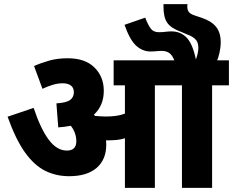

<svg xmlns="http://www.w3.org/2000/svg" viewBox="-20 -916 1136 936"><path d="M498 -211Q498 -138 451 -97.5Q404 -57 317 -57Q254 -57 201 -83Q148 -109 102.5 -172Q57 -235 17 -347L144 -390Q178 -288 217.5 -235Q257 -182 306 -182Q352 -182 352 -227Q352 -269 325 -303Q296 -297 264 -295L255 -412Q303 -415 321.5 -428.5Q340 -442 340 -466Q340 -489 325 -499.5Q310 -510 286 -510Q262 -510 237 -502.5Q212 -495 187 -483L146 -594Q179 -609 219.5 -620.5Q260 -632 310 -632Q395 -632 440.5 -587Q486 -542 486 -473Q486 -402 438 -357Q440 -354 443 -351Q455 -350 468 -349Q481 -348 497 -348Q522 -348 544.5 -351Q567 -354 589 -362V-500H534V-622H1096V-500H1014V0H867V-500H735V0H589V-242Q570 -236 551 -234Q532 -232 512 -232Q505 -232 497 -232Q498 -221 498 -211ZM832 -615Q823 -643 808 -655.5Q793 -668 767 -668Q755 -668 742 -666.5Q729 -665 714 -665Q675 -665 644 -693Q613 -721 587 -795L688 -830Q700 -798 713.5 -778.5Q727 -759 754 -759Q773 -759 787 -761Q801 -763 816 -763Q860 -763 889.5 -733Q919 -703 935 -626Q947 -659 947 -683Q947 -710 933 -724Q919 -738 900 -745L862 -761Q815 -778 796 -804Q777 -830 777 -882Q777 -886 777 -889Q777 -892 777 -896H894Q893 -893 893 -885Q893 -866 901.5 -856.5Q910 -847 928 -841L964 -829Q1011 -813 1033.5 -785Q1056 -757 1056 -710Q1056 -685 1050 -658.5Q1044 -632 1036 -615Z"/></svg>

Font: Noto Sans Devanagari SemiCondensed ExtraBold
Style: Regular
Weight: 800
Width: 4
Designer: Jelle Bosma - Monotype Design Team
Foundry: Monotype Imaging Inc.
Version: Version 2.004; ttfautohint (v1.8.4.7-5d5b)